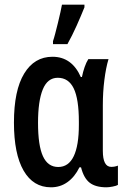

<svg xmlns="http://www.w3.org/2000/svg" viewBox="-20 -796 539 826"><path d="M199.2 9.8Q123 9.8 81.5 -62Q40 -133.8 40 -268.6Q40 -407.2 84 -479.5Q127.9 -551.8 205.6 -551.8Q289.1 -551.8 327.6 -464.8H332.5Q336.9 -486.8 344 -507.3Q351.1 -527.8 359.9 -541.5H446.8Q435.5 -503.9 429 -451.9Q422.4 -399.9 422.4 -342.8V-147.5Q422.4 -78.1 458.5 -78.1Q474.1 -78.1 487.3 -83.5V-0.5Q481.4 3.4 465.1 6.6Q448.7 9.8 438 9.8Q391.1 9.8 365.7 -10Q340.3 -29.8 328.6 -76.2H321.8Q301.8 -35.2 270.5 -12.7Q239.3 9.8 199.2 9.8ZM230.5 -77.6Q274.9 -77.6 297.1 -123.8Q319.3 -169.9 319.3 -258.8V-272.5Q319.3 -370.1 297.1 -415.8Q274.9 -461.4 228.5 -461.4Q184.6 -461.4 164.1 -411.4Q143.6 -361.3 143.6 -267.6Q143.6 -169.9 164.8 -123.8Q186 -77.6 230.5 -77.6ZM208 -606V-619.1Q211.9 -629.9 217.5 -651.4Q223.1 -672.9 229.2 -697.5Q235.4 -722.2 240 -743.7Q244.6 -765.1 246.6 -775.9H343.3V-764.6Q328.6 -728 309.6 -685.3Q290.5 -642.6 270 -606Z"/></svg>

Font: Open Sans Condensed SemiBold
Style: Regular
Weight: 600
Width: 3
Designer: Monotype Design Team
Foundry: Monotype Imaging Inc.
Version: Version 3.000; ttfautohint (v1.8.4)